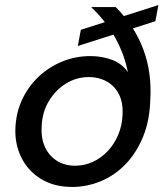

<svg xmlns="http://www.w3.org/2000/svg" viewBox="-20 -728 649 760"><path d="M266 12Q194 12 142.5 -19.5Q91 -51 64.5 -104.5Q38 -158 41 -223Q44 -284 68.5 -335.5Q93 -387 133.5 -425Q174 -463 226.5 -484.5Q279 -506 338 -506Q383 -506 422.5 -491.5Q462 -477 486 -443Q479 -479 466.5 -512.5Q454 -546 436.5 -578Q419 -610 395 -640.5Q371 -671 341 -700H438Q476 -662 503.5 -619.5Q531 -577 548 -530.5Q565 -484 571.5 -435.5Q578 -387 575 -336Q573 -251 546 -186Q519 -121 476 -77Q433 -33 378.5 -10.5Q324 12 266 12ZM277 -72Q314 -72 347 -87Q380 -102 406 -129.5Q432 -157 447.5 -193.5Q463 -230 465 -271Q468 -321 451 -354.5Q434 -388 402.5 -405.5Q371 -423 332 -423Q283 -423 241.5 -397.5Q200 -372 173.5 -328Q147 -284 145 -228Q142 -180 158.5 -145Q175 -110 206 -91Q237 -72 277 -72ZM288 -546 300 -610 607 -708 595 -644Z"/></svg>

Font: DM Sans 28pt Medium
Style: Italic
Weight: 500
Italic angle: -10°
Version: Version 4.004;gftools[0.9.30]